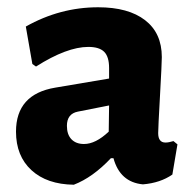

<svg xmlns="http://www.w3.org/2000/svg" viewBox="-20 -498 530 528"><path d="M250 -478Q333 -478 379 -442.5Q425 -407 425 -341Q425 -324 420 -235Q415 -146 415 -132Q415 -106 435 -106Q444 -106 457 -110L468 -101L454 -18Q421 5 373 9Q310 3 292 -63H285Q235 -10 183 10Q109 9 66.5 -30Q24 -69 24 -136Q24 -239 132 -257L280 -282V-311Q280 -342 266.5 -355.5Q253 -369 223 -369Q164 -369 79 -315L69 -322L51 -425Q145 -478 250 -478ZM280 -208 194 -191Q164 -185 164 -152Q164 -128 176.5 -115Q189 -102 211 -102Q243 -102 279 -136Z"/></svg>

Font: Alegreya Sans ExtraBold
Style: Regular
Weight: 800
Designer: Juan Pablo del Peral
Foundry: Huerta Tipografica
Version: Version 2.007